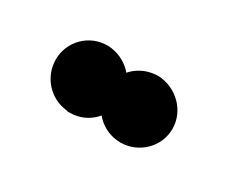

<svg xmlns="http://www.w3.org/2000/svg" viewBox="-40 -997 472 386"><g transform="rotate(30 196.0 -804.0)"><path d="M52 -806C52 -766 82 -732 122 -728L124 -727H130C174 -727 206 -763 206 -804C206 -847 172 -880 130 -882H128C86 -882 52 -848 52 -806ZM170 -804C170 -761 205 -726 248 -726C289 -726 325 -759 325 -802C325 -844 290 -878 248 -880C204 -880 170 -847 170 -804Z"/></g></svg>

Font: Hussar Pisanka
Style: Blk
Weight: 700
Designer: Robert Jablonski
Foundry: Cannot Into Space Fonts
Version: Version 1.070